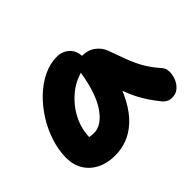

<svg xmlns="http://www.w3.org/2000/svg" viewBox="-116 -712 914 914"><g transform="rotate(-45 341.5 -255.0)"><path d="M205.8 10Q154 10 114.9 -9.5Q75.8 -29 54 -64.4Q32.2 -99.8 32.2 -147Q32.2 -198 49.1 -251.1Q66 -304.2 96 -352.3Q126 -400.4 165.4 -438.2Q204.8 -476 249.8 -497.8Q294.8 -519.6 341.2 -519.6Q378.4 -519.6 404 -495.9Q429.6 -472.2 429.6 -428Q429.6 -412.2 420.6 -403Q411.6 -393.8 398 -391Q334 -380.6 284.9 -341.3Q235.8 -302 207.9 -247.6Q180 -193.2 180 -134.2Q180 -116.6 182.7 -102.1Q185.4 -87.6 193.4 -65.6L125 -168.2Q149.4 -149.8 167.6 -143.5Q185.8 -137.2 210.6 -137.2Q261.8 -137.2 305.9 -200.8Q350 -264.4 368.6 -387Q372.4 -411.2 390.3 -424.4Q408.2 -437.6 431.2 -437.6Q469.6 -437.6 497 -416.8Q524.4 -396 535.2 -365.2Q552.4 -318.6 566.7 -279.4Q581 -240.2 601.4 -203.8Q621.8 -167.4 656.6 -127.8Q670 -113.2 670.6 -90.8Q671.2 -68.4 662.2 -45.8Q653.2 -23.2 635.5 -8.1Q617.8 7 592.8 7Q575 7 563.8 0.3Q552.6 -6.4 544.6 -15.6Q523.2 -42.4 506.2 -67.5Q489.2 -92.6 474.5 -121.1Q459.8 -149.6 447.2 -185.4Q434.6 -221.2 422.2 -267.6L475.4 -272.2Q455.6 -192.2 425.8 -137.9Q396 -83.6 360.3 -51Q324.6 -18.4 285.3 -4.2Q246 10 205.8 10Z"/></g></svg>

Font: Shantell Sans Light
Style: Regular
Weight: 300
Designer: Stephen Nixon, Anya Danilova, Shantell Martin
Foundry: Arrow Type
Version: Version 1.011;[c5ecc13dd]